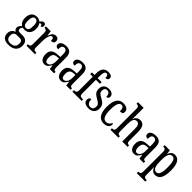

<svg xmlns="http://www.w3.org/2000/svg" viewBox="232 -2141 3749 3749"><g transform="rotate(45 2107.0 -266.0)"><path d="M184 238C330 238 399 167 399 54C399 -23 360 -89 262 -89H179C146 -89 125 -101 125 -134C125 -164 141 -185 155 -198C166 -194 190 -192 203 -192C305 -192 354 -265 354 -366C354 -427 338 -461 318 -488C328 -497 337 -504 351 -504C366 -504 379 -485 379 -463C409 -463 422 -488 422 -516C422 -544 407 -568 376 -568C338 -568 311 -528 296 -512C273 -532 243 -546 203 -546C98 -546 46 -476 46 -361C46 -295 76 -235 123 -210C91 -187 65 -158 65 -118C65 -75 90 -54 114 -42C62 -29 14 14 14 93C14 184 70 238 184 238ZM201 -237C149 -237 126 -278 126 -364C126 -455 149 -500 200 -500C254 -500 275 -457 275 -365C275 -277 255 -237 201 -237ZM186 191C116 191 86 146 86 86C86 8 128 -14 168 -14H250C299 -14 326 7 326 68C326 136 293 191 186 191Z M453 0H687V-41H668C634 -41 607 -49 607 -108V-276C607 -370 632 -483 681 -483C712 -483 722 -460 722 -405C777 -405 801 -431 801 -471C801 -516 775 -546 722 -546C657 -546 626 -492 604 -428H601L588 -536H454V-495H457C492 -495 519 -486 519 -427V-113C519 -50 491 -41 456 -41H453Z M952 10C1019 10 1044 -31 1078 -88H1084L1096 0H1215V-41H1212C1176 -41 1163 -57 1163 -113V-372C1163 -499 1112 -546 1013 -546C923 -546 864 -510 864 -450C864 -409 889 -388 938 -388C938 -453 950 -497 1006 -497C1065 -497 1076 -448 1076 -373V-312L1011 -309C890 -304 831 -256 831 -150C831 -41 885 10 952 10ZM980 -42C939 -42 921 -82 921 -144C921 -223 948 -265 1031 -270L1077 -273V-191C1077 -106 1039 -42 980 -42Z M1406 10C1473 10 1498 -31 1532 -88H1538L1550 0H1669V-41H1666C1630 -41 1617 -57 1617 -113V-372C1617 -499 1566 -546 1467 -546C1377 -546 1318 -510 1318 -450C1318 -409 1343 -388 1392 -388C1392 -453 1404 -497 1460 -497C1519 -497 1530 -448 1530 -373V-312L1465 -309C1344 -304 1285 -256 1285 -150C1285 -41 1339 10 1406 10ZM1434 -42C1393 -42 1375 -82 1375 -144C1375 -223 1402 -265 1485 -270L1531 -273V-191C1531 -106 1493 -42 1434 -42Z M1721 0H1976V-41H1945C1910 -41 1882 -50 1882 -113V-488H1993V-536H1882V-596C1882 -679 1898 -726 1940 -726C1978 -726 1987 -685 1987 -644C2033 -644 2054 -668 2054 -701C2054 -740 2026 -770 1947 -770C1848 -770 1796 -706 1796 -587V-536H1724V-488H1796V-113C1796 -50 1765 -41 1733 -41H1721Z M2173 10C2272 10 2330 -49 2330 -143C2330 -227 2290 -268 2209 -310C2139 -347 2113 -368 2113 -423C2113 -470 2137 -502 2182 -502C2231 -502 2260 -465 2260 -395C2296 -395 2316 -417 2316 -452C2316 -502 2274 -545 2189 -545C2102 -545 2043 -495 2043 -405C2043 -321 2080 -285 2170 -235C2236 -198 2258 -174 2258 -125C2258 -67 2231 -34 2175 -34C2115 -34 2087 -86 2087 -157C2058 -157 2030 -140 2030 -94C2030 -24 2084 10 2173 10Z M2588 10C2689 10 2727 -47 2727 -89C2727 -108 2721 -119 2711 -127C2693 -84 2657 -45 2600 -45C2525 -45 2491 -123 2491 -266C2491 -445 2528 -497 2585 -497C2635 -497 2648 -446 2648 -384C2704 -384 2727 -398 2727 -444C2727 -509 2674 -546 2584 -546C2482 -546 2403 -479 2403 -265C2403 -70 2479 10 2588 10Z M2772 0H2992V-41H2990C2955 -41 2928 -48 2928 -108V-321C2928 -421 2954 -484 3017 -484C3076 -484 3097 -434 3097 -347V0H3245V-41H3243C3207 -41 3184 -50 3184 -113V-349C3184 -486 3138 -546 3053 -546C2984 -546 2947 -501 2928 -454H2925C2925 -462 2928 -499 2928 -531V-760H2772V-719H2779C2810 -719 2841 -710 2841 -651V-113C2841 -50 2813 -41 2779 -41H2772Z M3426 10C3493 10 3518 -31 3552 -88H3558L3570 0H3689V-41H3686C3650 -41 3637 -57 3637 -113V-372C3637 -499 3586 -546 3487 -546C3397 -546 3338 -510 3338 -450C3338 -409 3363 -388 3412 -388C3412 -453 3424 -497 3480 -497C3539 -497 3550 -448 3550 -373V-312L3485 -309C3364 -304 3305 -256 3305 -150C3305 -41 3359 10 3426 10ZM3454 -42C3413 -42 3395 -82 3395 -144C3395 -223 3422 -265 3505 -270L3551 -273V-191C3551 -106 3513 -42 3454 -42Z M3735 236H3969V195H3952C3921 195 3891 187 3891 128V33C3891 -13 3890 -52 3889 -81H3892C3914 -25 3950 11 4008 11C4114 11 4171 -76 4171 -269C4171 -461 4114 -546 4010 -546C3948 -546 3912 -507 3889 -451H3886L3876 -536H3733V-495H3743C3777 -495 3803 -486 3803 -427V123C3803 186 3773 195 3741 195H3735ZM3991 -44C3913 -44 3891 -128 3891 -272C3891 -409 3913 -492 3991 -492C4057 -492 4082 -416 4082 -273C4082 -128 4057 -44 3991 -44Z"/></g></svg>

Font: Noto Serif Armenian ExtraCondensed
Style: Regular
Weight: 400
Width: 2
Designer: Monotype Design Team
Foundry: Monotype Imaging Inc.
Version: Version 2.008